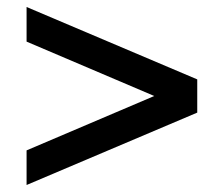

<svg xmlns="http://www.w3.org/2000/svg" viewBox="-20 -560 640 549"><path d="M56 -31V-130L427 -288V-283L56 -441V-540L544 -333V-238Z"/></svg>

Font: Nunito Sans 7pt
Style: Bold
Weight: 700
Designer: Vernon Adams
Foundry: Vernon Adams
Version: Version 3.101;gftools[0.9.27]